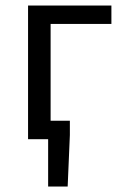

<svg xmlns="http://www.w3.org/2000/svg" viewBox="-20 -506 451 698"><path d="M155 172V0H117V-67H234V-15L226 172ZM82 0V-486H385V-419H164V0Z"/></svg>

Font: Source Sans 3
Style: Regular
Weight: 400
Designer: Paul D. Hunt
Foundry: Adobe
Version: Version 3.046;hotconv 1.0.118;makeotfexe 2.5.65603